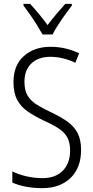

<svg xmlns="http://www.w3.org/2000/svg" viewBox="-20 -967 485 997"><path d="M401 -189Q401 -95 346 -42.5Q291 10 200 10Q110 10 44 -19V-77Q76 -61 117.5 -51.5Q159 -42 200 -42Q269 -42 306.5 -81Q344 -120 344 -185Q344 -227 329.5 -253.5Q315 -280 284.5 -300Q254 -320 205 -342Q159 -364 124 -388Q89 -412 69.5 -448Q50 -484 50 -541Q50 -628 104 -676Q158 -724 242 -724Q285 -724 323 -714.5Q361 -705 391 -690L371 -641Q338 -657 305 -664.5Q272 -672 242 -672Q179 -672 143 -637.5Q107 -603 107 -543Q107 -499 122.5 -472Q138 -445 168 -425.5Q198 -406 241 -386Q292 -362 328 -337Q364 -312 382.5 -277Q401 -242 401 -189ZM201 -788Q188 -811 171 -838.5Q154 -866 135.5 -892Q117 -918 102 -938V-947H136Q157 -925 181.5 -895.5Q206 -866 227 -837Q250 -867 271.5 -892.5Q293 -918 319 -947H353V-938Q329 -907 299.5 -864.5Q270 -822 253 -788Z"/></svg>

Font: Noto Sans Lao UI Cond Light
Style: Regular
Weight: 300
Width: 3
Designer: Monotype Design Team
Foundry: Monotype Imaging Inc.
Version: Version 2.000; ttfautohint (v1.8.4.7-5d5b)